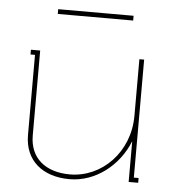

<svg xmlns="http://www.w3.org/2000/svg" viewBox="-48 -670 649 723"><g transform="rotate(5 276.5 -308.0)"><path d="M428 -607V-625H143V-607ZM241 9C340 9 427 -61 464 -154V0H500V-18H482V-464H464V-250C464 -112 361 -9 241 -9C149 -9 89 -57 89 -143V-464H54V-446H71V-143C71 -47 139 9 241 9Z"/></g></svg>

Font: Rawengulk
Style: Light
Weight: 300
Version: Version 0.9